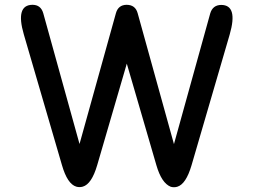

<svg xmlns="http://www.w3.org/2000/svg" viewBox="-20 -762 1080 811"><path d="M701.2 26.9Q714.8 30.8 728.5 26.9Q765.6 16.1 789.1 -64L950.2 -616.2Q986.3 -741.2 914.1 -741.2Q878.9 -740.7 868.2 -706.1L714.8 -153.3L561.5 -706.1Q551.8 -741.7 514.6 -741.7Q479.5 -741.2 469.7 -706.5L315.9 -153.8L162.6 -706.5Q152.3 -741.7 117.2 -741.7Q44.4 -741.2 80.6 -616.7L241.7 -64.5Q264.6 15.1 302.2 26.4Q315.9 30.3 329.6 26.4Q367.2 15.6 390.6 -64.5L515.6 -493.2L640.6 -64Q662.6 11.7 701.2 26.9Z"/></svg>

Font: Comic Relief
Style: Regular
Weight: 400
Designer: Jeff Davis
Foundry: Loudifier
Version: Version 1.200; ttfautohint (v1.8.4.7-5d5b)